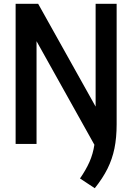

<svg xmlns="http://www.w3.org/2000/svg" viewBox="-20 -760 698 1014"><path d="M480.5 234 402.5 182.5Q434 137 452.5 95.2Q471 53.5 478.5 4.5L173 -542.5V0H62.5V-740H181.5L485 -197V-740H596V-103.5Q596 -33 584.5 23.5Q573 80 547.8 130.8Q522.5 181.5 480.5 234Z"/></svg>

Font: Encode Sans Condensed SemiBold
Style: Regular
Weight: 600
Width: 3
Designer: Multiple Designers
Foundry: Impallari Type
Version: Version 3.000; ttfautohint (v1.8.3) -l 8 -r 50 -G 200 -x 14 